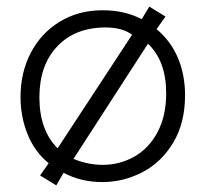

<svg xmlns="http://www.w3.org/2000/svg" viewBox="-20 -539 621 580"><path d="M127 -46Q85 -80 63.5 -133Q42 -186 42 -246Q42 -320 73 -379.5Q104 -439 160.5 -473.5Q217 -508 290 -508Q357 -508 408 -481L431 -519L480 -489L453 -451Q496 -415 517.5 -364Q539 -313 539 -251Q539 -168 503.5 -108.5Q468 -49 410.5 -19Q353 11 289 11Q225 11 172 -17L150 21L101 -9ZM299 -456Q207 -456 153 -399Q99 -342 99 -245Q99 -146 154 -91L379 -434Q350 -456 299 -456ZM482 -257Q482 -355 427 -407L202 -59Q246 -41 290 -41Q342 -41 386 -66Q430 -91 456 -140Q482 -189 482 -257Z"/></svg>

Font: Bellota Text
Style: Regular
Weight: 400
Designer: Kemie Guaida
Foundry: Kemie Guaida
Version: Version 4.001